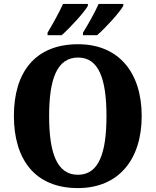

<svg xmlns="http://www.w3.org/2000/svg" viewBox="-20 -951 795 981"><path d="M404 -784V-771H476C519 -808 590 -886 610 -921V-931H484C464 -886 431 -828 404 -784ZM223 -784V-771H295C337 -808 409 -886 429 -921V-931H302C282 -886 249 -828 223 -784ZM378 10C587 10 704 -137 704 -358C704 -580 587 -725 379 -725C158 -725 51 -580 51 -359C51 -137 158 10 378 10ZM378 -58C271 -58 231 -169 231 -358C231 -547 271 -657 379 -657C485 -657 524 -547 524 -358C524 -169 485 -58 378 -58Z"/></svg>

Font: Noto Serif Georgian SemiCondensed ExtraBold
Style: Regular
Weight: 800
Width: 4
Designer: Monotype Design Team, Akaki Razmadze
Foundry: Google LLC
Version: Version 2.003